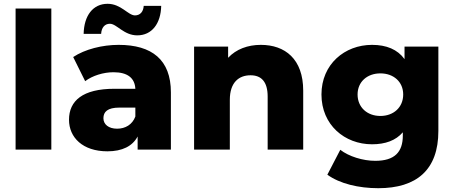

<svg xmlns="http://www.w3.org/2000/svg" viewBox="-20 -787 2389 1010"><path d="M250 0V-742H62V0Z M692 -174C676 -131 639 -110 596 -110C551 -110 524 -133 524 -165C524 -199 546 -221 608 -221H692ZM545 9C623 9 677 -18 704 -69V0H879V-301C879 -473 779 -551 604 -551C518 -551 427 -528 365 -487L428 -360C466 -389 524 -407 577 -407C652 -407 689 -376 692 -320H582C415 -320 343 -257 343 -157C343 -64 415 9 545 9ZM702 -601C779 -601 826 -663 828 -756H736C734 -725 717 -706 690 -706C654 -706 617 -767 546 -767C469 -767 422 -705 420 -609H512C514 -642 531 -662 558 -662C594 -662 631 -601 702 -601Z M1352 -551C1283 -551 1222 -528 1180 -483V-542H1001V0H1189V-262C1189 -353 1236 -391 1298 -391C1354 -391 1388 -358 1388 -279V0H1575V-310C1575 -477 1479 -551 1352 -551Z M1981 -177C1912 -177 1861 -222 1861 -290C1861 -357 1912 -401 1981 -401C2050 -401 2101 -357 2101 -290C2101 -222 2050 -177 1981 -177ZM1937 -28C2007 -28 2062 -48 2099 -91V-74C2099 13 2056 59 1954 59C1889 59 1815 36 1770 1L1702 132C1767 179 1866 203 1970 203C2171 203 2286 107 2286 -98V-542H2108V-476C2071 -527 2013 -551 1937 -551C1793 -551 1671 -449 1671 -290C1671 -130 1793 -28 1937 -28Z"/></svg>

Font: Montserrat-Alt1 ExtBd
Style: Regular
Weight: 800
Designer: Differentunic
Foundry: Differentunic
Version: Version 7.222